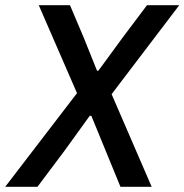

<svg xmlns="http://www.w3.org/2000/svg" viewBox="-43 -718 709 738"><path d="M386 -356 646 -698H522L428 -573L335 -446H330L279 -573L226 -698H106L253 -360L-23 0H101L206 -140L302 -273H308L420 0H540Z"/></svg>

Font: IBM Mono Medium
Style: Italic
Weight: 500
Italic angle: -9°
Monospace: yes
Designer: Mike Abbink, Paul van der Laan, Pieter van Rosmalen
Foundry: Bold Monday
Version: Version 2.3